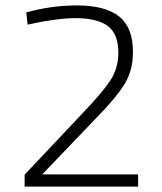

<svg xmlns="http://www.w3.org/2000/svg" viewBox="-20 -689 600 709"><path d="M490 0H71V-44L285 -271Q358 -347 387.5 -392Q417 -437 417 -494Q417 -564 378 -593Q339 -622 258 -622Q225 -622 181 -616Q137 -610 110 -604L82 -598L77 -643Q170 -669 264 -669Q368 -669 419.5 -628.5Q471 -588 471 -497Q471 -430 440.5 -379.5Q410 -329 337 -255L136 -45H490Z"/></svg>

Font: TitilliumText
Style: Light
Weight: 300
Designer: Accademia di Belle Arti di Urbino and others
Foundry: Accademia di Belle Arti di Urbino and others.
Version: Version 60.001